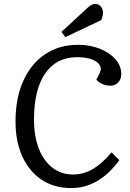

<svg xmlns="http://www.w3.org/2000/svg" viewBox="-20 -943 659 977"><path d="M487 -571Q504 -605 471 -628.5Q438 -652 373 -652Q267 -652 210 -569.5Q153 -487 153 -334Q153 -250 177.5 -187Q202 -124 247 -89.5Q292 -55 352 -55Q405 -55 452 -82.5Q499 -110 548 -168L587 -128Q484 14 342 14Q256 14 192.5 -28Q129 -70 94 -146Q59 -222 59 -325Q59 -444 98.5 -531.5Q138 -619 209.5 -667Q281 -715 377 -715Q438 -715 488 -695Q538 -675 567.5 -641.5Q597 -608 597 -566Q597 -540 581.5 -523.5Q566 -507 542 -507Q500 -507 470 -537ZM423 -901Q435 -912 444.5 -917.5Q454 -923 464 -923Q482 -923 493 -910Q504 -897 504 -878Q504 -863 496 -841L312 -754L293 -781Z"/></svg>

Font: Literata 12pt
Style: Italic
Weight: 400
Italic angle: -2°
Designer: Latin by Veronika Burian and Jose Scaglione. Greek by Irene Vlachou. Cyrillic by Vera Evstafieva
Foundry: TypeTogether
Version: Version 3.002